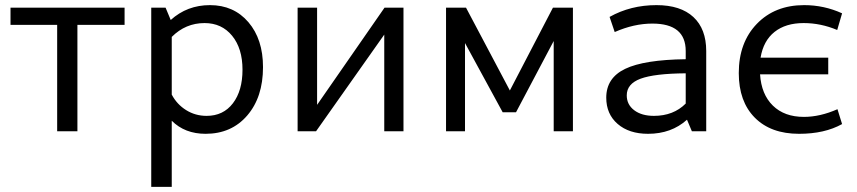

<svg xmlns="http://www.w3.org/2000/svg" viewBox="-20 -512 3342 749"><path d="M203 0V-415H21V-482H466V-415H282V0Z M570 217V-482H626L646 -434Q710 -492 799 -492Q892 -492 949 -425.5Q1006 -359 1006 -250Q1006 -133 944.5 -61.5Q883 10 782 10Q701 10 650 -41V217ZM778 -422Q704 -422 650 -368V-143Q670 -105 706 -82.5Q742 -60 786 -60Q851 -60 888.5 -109Q926 -158 926 -240Q926 -323 885.5 -372.5Q845 -422 778 -422Z M1141 0V-482H1217V-103L1480 -482H1554V0H1479V-377L1213 0Z M1720 0V-482H1798L1969 -159L2137 -482H2215V0H2140V-352L1993 -74H1941L1794 -344V0Z M2508 10Q2434 10 2389.5 -28.5Q2345 -67 2345 -131Q2345 -208 2419 -243.5Q2493 -279 2655 -281V-313Q2655 -420 2525 -420Q2453 -420 2378 -387L2358 -446Q2440 -492 2541 -492Q2635 -492 2685 -445.5Q2735 -399 2735 -313V0H2679L2660 -45Q2599 10 2508 10ZM2425 -140Q2425 -104 2454 -82Q2483 -60 2531 -60Q2607 -60 2655 -108V-226Q2533 -225 2479 -205Q2425 -185 2425 -140Z M3097 10Q2987 10 2924.5 -53Q2862 -116 2862 -227Q2862 -346 2932.5 -419Q3003 -492 3117 -492Q3195 -492 3265 -460L3246 -395Q3182 -422 3115 -422Q3045 -422 3001.5 -387.5Q2958 -353 2947 -287H3211V-222H2945Q2950 -144 2995 -100Q3040 -56 3116 -56Q3179 -56 3247 -86L3265 -28Q3197 10 3097 10Z"/></svg>

Font: Cantarell
Style: Regular
Weight: 400
Designer: Dave Crossland, Nikolaus Waxweiler, Florian Fecher, Jacques Le Bailly, Eben Sorkin, Alexei Vanyashin, Alexios Zavras, Em
Version: Version 0.303